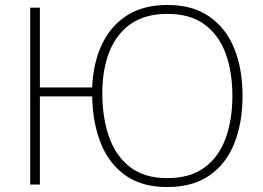

<svg xmlns="http://www.w3.org/2000/svg" viewBox="-20 -745 1062 775"><path d="M959 -358Q959 -251 926.5 -168Q894 -85 826.5 -37.5Q759 10 654 10Q553 10 486.5 -37Q420 -84 387 -166.5Q354 -249 352 -356H141V0H102V-714H141V-392H352Q356 -491 391.5 -566Q427 -641 493 -683Q559 -725 656 -725Q757 -725 824.5 -678.5Q892 -632 925.5 -549.5Q959 -467 959 -358ZM393 -369Q393 -269 420.5 -191.5Q448 -114 506 -70Q564 -26 655 -26Q747 -26 805 -68.5Q863 -111 890.5 -186Q918 -261 918 -358Q918 -454 891 -528.5Q864 -603 806 -646Q748 -689 656 -689Q566 -689 508 -648.5Q450 -608 421.5 -536Q393 -464 393 -369Z"/></svg>

Font: Noto Sans ExtraLight
Style: Regular
Weight: 200
Designer: Monotype Design Team
Foundry: Monotype Imaging Inc.
Version: Version 2.007